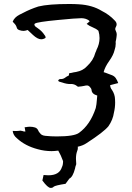

<svg xmlns="http://www.w3.org/2000/svg" viewBox="-20 -729 644 938"><path d="M264.6 6.8Q244.1 9.3 231.9 9.3Q197.8 9.3 164.6 0Q103 -16.1 63 -53.2Q44.4 -67.9 42 -89.4Q47.4 -89.4 51.8 -89.1Q56.2 -88.9 59.6 -88.9Q66.9 -88.9 73.2 -89.8L79.1 -90.8Q82 -90.3 89.4 -88.9Q95.2 -86.4 101.6 -86.4H104L100.6 -106.4Q100.1 -106.9 100.1 -107.4Q104 -107.4 106.9 -107.9Q116.7 -109.9 126.5 -109.9Q139.2 -109.9 151.1 -106.2Q163.1 -102.5 168.5 -87.9Q169.9 -85 171.6 -83Q173.3 -81.1 174.8 -79.6Q181.6 -67.4 201.2 -65.4Q229 -62.5 257.3 -62.5Q342.8 -62.5 366.2 -80.1Q420.9 -119.6 447.8 -201.2Q452.1 -220.2 453.1 -239.7L455.1 -262.2Q427.7 -270 427.2 -290.5Q425.8 -297.4 419.9 -303.2Q413.6 -311.5 404.8 -311.5Q399.4 -311.5 390.4 -309.3Q381.3 -307.1 360.8 -305.2L355.5 -309.1Q343.3 -318.8 326.2 -318.8L323.7 -318.4Q305.2 -318.4 284.7 -325.7Q276.9 -328.1 269.5 -330.1Q266.1 -331.1 264.2 -335.4Q265.1 -338.4 268.3 -340.6Q271.5 -342.8 274.4 -342.8H278.8Q284.7 -342.8 290 -345Q295.4 -347.2 301 -351.6Q306.6 -356 314 -358.9Q315.9 -359.4 316.4 -361.6Q316.9 -363.8 317.1 -366.2Q317.4 -368.7 317.9 -371.1L329.1 -373Q340.3 -376 351.6 -377.4Q385.7 -383.8 404.8 -405.3Q436.5 -434.6 445.8 -471.2Q447.3 -476.1 450.2 -481L451.2 -484.9Q466.3 -513.7 466.3 -543Q466.3 -560.5 460.9 -578.6Q449.7 -588.9 432.9 -595.5Q416 -602.1 403.3 -612.3Q404.8 -613.8 406.2 -614.7L418 -624.5L414.6 -628.9Q398.9 -640.1 377.4 -640.1Q351.6 -640.1 262.7 -631.3Q161.1 -621.6 150.9 -613.8Q148.4 -612.3 147.9 -610.4Q147.9 -604 152.8 -599.6L165 -590.8Q185.5 -576.7 197.3 -558.1Q199.2 -555.7 200.9 -553.2Q202.6 -550.8 202.6 -543.9Q191.9 -537.1 181.2 -537.1Q164.1 -537.1 141.1 -558.1L138.7 -560.5Q128.4 -569.3 115.2 -582.5Q112.8 -582 109.6 -580.8Q106.4 -579.6 102.5 -578.9Q98.6 -578.1 94.7 -578.1Q85.4 -578.1 74.7 -581.8Q64 -585.4 62 -593.8Q58.6 -606.4 48.8 -615.7Q44.9 -619.1 42 -623Q49.8 -644 75.2 -657.2L92.8 -666Q127.9 -684.6 167.5 -697.3Q216.8 -709.5 318.4 -709.5Q346.2 -709.5 365.7 -708Q431.2 -704.1 477.1 -675.8Q514.2 -657.2 540 -629.4Q549.8 -620.1 549.8 -609.9Q549.8 -604 546.4 -598.1Q543 -592.3 543 -587.4Q543 -584 544.4 -581.5Q550.3 -570.3 550.3 -559.1Q550.3 -553.2 549.1 -547.6Q547.9 -542 547.4 -536.1Q547.4 -533.2 546.1 -530.5Q544.9 -527.8 544.9 -524.4L545.4 -516.1Q545.4 -500 539.6 -483.9Q534.2 -460 513.4 -430.9Q492.7 -401.9 486.3 -376.5L497.1 -373L520 -364.3Q537.6 -358.9 545.2 -347.9Q552.7 -336.9 557.6 -323.2L518.1 -313Q518.6 -299.8 526.9 -290Q541.5 -268.1 542 -243.2L542.5 -228Q542.5 -203.1 536.6 -178.7Q531.7 -144 509.8 -112.3Q486.8 -84 403.8 -30.3Q385.3 -17.6 359.9 -12.2Q360.4 -9.3 360.4 -5.9Q360.4 1.5 356.9 9.3Q351.1 24.4 351.1 46.9Q351.1 59.1 352.5 73.2Q347.2 87.4 346.7 93.8Q335.9 135.7 318.8 143.6Q310.1 156.7 300.3 168.9Q250 176.8 242.2 183.1Q237.8 189 227.5 189Q213.4 189 187 152.8L192.9 126Q205.6 127.4 216.3 127.4Q270.5 127.4 282.7 86.9Q288.1 77.1 288.1 58.1Q277.3 28.3 264.6 6.8Z"/></svg>

Font: Kurland
Style: Regular
Weight: 400
Designer: GGBot
Version: 0.22